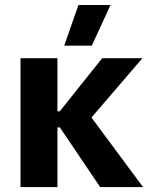

<svg xmlns="http://www.w3.org/2000/svg" viewBox="-20 -755 603 775"><path d="M62.8 0H211.8V-240.8H221.6L384.2 0H557.2L349.2 -280.6L554.8 -520H392.4L221.2 -305.6H211.8V-520H62.8ZM350.4 -570.6 426.2 -734.8H296.6L239.2 -570.6Z"/></svg>

Font: Fixel Variable
Style: Regular
Weight: 100
Width: 3
Designer: AlfaBravo + MacPaw
Foundry: Kyrylo Tkachov, Marchela Mozhyna, Serhii Makarenko, Maria Weinstein, Zakhar Kryvoshyya
Version: Version 1.211